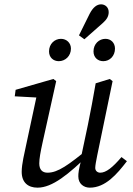

<svg xmlns="http://www.w3.org/2000/svg" viewBox="-20 -852 612 885"><path d="M153 13C221 13 296 -48 394 -144H401L394 -172C295 -91 247 -56 199 -56C175 -56 161 -70 161 -99C161 -121 167 -153 176 -194L239 -478L226 -488L52 -438L48 -408L159 -402L152 -424L101 -186C93 -147 80 -97 80 -60C80 -11 109 13 153 13ZM394 13C466 13 519 -49 565 -109L540 -128C499 -80 469 -56 442 -56C430 -56 419 -64 419 -78C419 -89 423 -110 428 -135L499 -478L486 -488L421 -468C410 -404 398 -340 385 -276L352 -120H356C342 -70 341 -53 341 -39C341 -4 367 13 394 13ZM251 -570C281 -570 307 -594 307 -628C307 -654 287 -673 261 -673C232 -673 206 -650 206 -615C206 -587 226 -570 251 -570ZM369 -671 454 -746C472 -762 481 -777 481 -796C481 -819 464 -832 446 -832C427 -832 409 -819 393 -788L344 -689L369 -671ZM456 -570C486 -570 510 -594 510 -628C510 -654 492 -673 466 -673C437 -673 411 -650 411 -615C411 -587 431 -570 456 -570Z"/></svg>

Font: Source Serif 4 Variable
Style: Italic
Weight: 400
Italic angle: -12°
Designer: Frank Grießhammer
Foundry: Adobe Systems Incorporated
Version: Version 4.004;hotconv 1.0.116;makeotfexe 2.5.65601